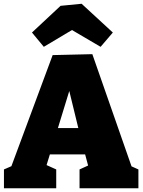

<svg xmlns="http://www.w3.org/2000/svg" viewBox="-20 -1001 758 1021"><path d="M689 -89 638 -135 716 -100V0H403V-100L471 -131L453 -104L426 -205L455 -180H231L252 -202L223 -108L219 -127L279 -100V0H1V-100L77 -133L32 -94L260 -708L471 -713ZM280 -294 268 -320H423L404 -289L327 -605L375 -604ZM213 -752 150 -828 302 -970 414 -981 580 -828 515 -752 290 -884 431 -882Z"/></svg>

Font: Bitter Thin Black
Style: Regular
Weight: 900
Version: Version 3.020